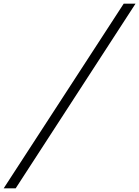

<svg xmlns="http://www.w3.org/2000/svg" viewBox="-66 -770 754 1040"><path d="M-46 250 604 -750H668L19 250Z"/></svg>

Font: Orkney Light
Style: LightItalic
Weight: 300
Designer: Samuel Oakes and Alfredo Marco Pradil
Foundry: Alfredo Marco Pradil
Version: 1.0; ttfautohint (v1.5)